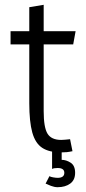

<svg xmlns="http://www.w3.org/2000/svg" viewBox="-20 -630 359 800"><path d="M272 -50 282 0Q268 3 258 4Q248 5 235 5Q185 5 156 -14Q127 -33 114.5 -78Q102 -123 102 -200V-445H24V-500H102V-600L162 -610V-500H295L285 -445H162V-167Q162 -99 178 -73Q194 -47 235 -47Q244 -47 252.5 -48Q261 -49 272 -50ZM220 70Q204 70 197 74V0H237V36Q256 36 274.5 48Q293 60 293 90Q293 120 272.5 135Q252 150 220 150Q207 150 192.5 144.5Q178 139 170 135L186 104Q190 107 201.5 109Q213 111 220 111Q248 111 248 90Q248 70 220 70Z"/></svg>

Font: Epunda Sans Light
Style: Regular
Weight: 300
Designer: Simon Atzbach
Foundry: typofactur
Version: Version 2.204; ttfautohint (v1.8.4.7-5d5b)